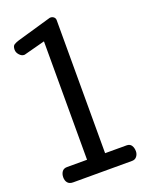

<svg xmlns="http://www.w3.org/2000/svg" viewBox="-157 -923 760 1000"><g transform="rotate(-20 223.0 -423.5)"><path d="M252.4 -847.2Q262.7 -847.2 270.5 -840.6Q278.3 -834 278.3 -823.2V-85.9H397.5Q416 -85.9 424.3 -72.5Q432.6 -59.1 432.6 -41Q432.6 -24.9 423.1 -12.5Q413.6 0 396.5 0H70.3Q49.8 0 40 -11.7Q30.3 -23.4 30.3 -42Q30.3 -60.1 39.3 -73Q48.3 -85.9 67.4 -85.9H178.2V-742.2L63.5 -711.9Q61.5 -711.9 61 -711.4Q60.5 -710.9 58.6 -710.9Q43.5 -710.9 31.5 -724.4Q19.5 -737.8 19.5 -752.9Q19.5 -773.9 30.5 -780.5Q41.5 -787.1 57.6 -792L245.6 -846.2Q246.6 -846.7 248.3 -846.9Q250 -847.2 252.4 -847.2Z"/></g></svg>

Font: Cutive
Style: Regular
Weight: 400
Designer: Vernon Adams
Version: Version 1.002